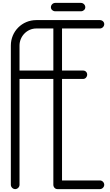

<svg xmlns="http://www.w3.org/2000/svg" viewBox="-20 -1308 760 1328"><path d="M362 -1288C346 -1288 332 -1274 332 -1258C332 -1242 346 -1230 362 -1230H538H540C556 -1230 570 -1242 570 -1258C570 -1274 556 -1288 540 -1288H538ZM231 -1169C133 -1169 55 -1091 55 -993V-30C55 -14 69 0 85 0C101 0 115 -14 115 -30V-762H349V-30C349 -14 361 0 377 0H671C687 0 701 -14 701 -30C701 -46 687 -60 671 -60H409V-762H555C571 -762 583 -776 583 -792C583 -808 571 -820 555 -820H409V-1111H671C687 -1111 701 -1125 701 -1141C701 -1157 687 -1169 671 -1169ZM231 -1111H349V-993V-820H115V-993C115 -1057 167 -1111 231 -1111Z"/></svg>

Font: bauhaus_2017
Style: _regular
Weight: 400
Version: Version 1.0